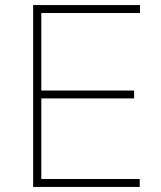

<svg xmlns="http://www.w3.org/2000/svg" viewBox="-20 -733 631 753"><path d="M110 0Q110 -61 110 -117Q110 -173 110 -238V-475Q110 -540.5 110 -596.5Q110 -652.5 110 -713H529V-682Q476 -682 415.2 -682Q354.5 -682 272 -682H126L142 -710Q142 -649.5 142 -593.5Q142 -537.5 142 -472V-242Q142 -177 142 -121Q142 -65 142 -4L126 -31H276Q346 -31 408.2 -31Q470.5 -31 528 -31V0ZM136 -347V-378H281Q353 -378 405.2 -378Q457.5 -378 506 -378V-347Q454.5 -347 402.5 -347Q350.5 -347 280 -347Z"/></svg>

Font: Commissioner Thin Thin
Style: Regular
Weight: 250
Version: Version 1.000